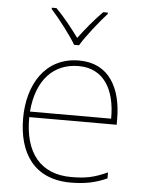

<svg xmlns="http://www.w3.org/2000/svg" viewBox="-54 -807 649 860"><g transform="rotate(5 270.0 -376.5)"><path d="M258 -606H280C304 -647 359 -716 396 -757V-763H375C338 -726 297 -676 269 -638C241 -676 202 -726 165 -763H144V-757C181 -716 234 -647 258 -606ZM287 -538C133 -538 59 -408 59 -259C59 -104 130 10 296 10C360 10 408 0 459 -23V-50C397 -22 360 -15 296 -15C159 -15 84 -105 86 -266H479V-291C479 -430 422 -538 287 -538ZM287 -513C399 -513 453 -423 452 -291H87C99 -436 175 -513 287 -513Z"/></g></svg>

Font: Noto Sans Meetei Mayek Thin
Style: Regular
Weight: 100
Designer: Monotype Design Team and Neelakash Kshetrimayum
Foundry: Monotype Imaging Inc.
Version: Version 2.002